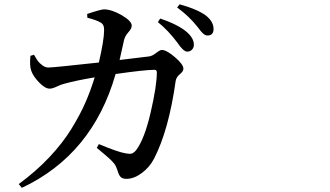

<svg xmlns="http://www.w3.org/2000/svg" viewBox="-20 -819 1540 896"><path d="M538.1 -539.1 675.8 -555.7Q690.4 -557.6 708.5 -571.8Q726.6 -585.9 735.4 -585.9Q756.8 -585.9 796.4 -552.2Q835.9 -518.6 835.9 -498Q835.9 -486.3 819.3 -472.7Q802.7 -459 799.8 -441.4Q767.6 -211.9 699.2 -79.1Q678.7 -39.1 642.1 -11.7Q605.5 15.6 570.3 15.6Q551.8 15.6 543 6.8Q534.2 -2 528.3 -23.4Q526.4 -30.3 523.4 -36.6Q520.5 -43 518.1 -47.9Q515.6 -52.7 509.3 -59.6Q502.9 -66.4 499 -70.8Q495.1 -75.2 485.4 -83.5Q475.6 -91.8 470.7 -96.2Q465.8 -100.6 452.1 -111.8Q438.5 -123 431.6 -128.9L441.4 -146.5Q530.3 -109.4 565.4 -103.5Q585 -99.6 594.7 -102.5Q604.5 -105.5 615.2 -118.2Q654.3 -169.9 683.1 -294.4Q711.9 -418.9 711.9 -481.4Q711.9 -493.2 701.2 -493.2Q656.2 -493.2 519.5 -473.6Q412.1 -97.7 82 57.6L67.4 40Q148.4 -19.5 210.4 -85.4Q272.5 -151.4 313 -217.3Q353.5 -283.2 377.9 -338.9Q402.3 -394.5 421.9 -458Q334 -443.4 278.3 -427.7Q265.6 -424.8 245.1 -415Q224.6 -405.3 211.9 -405.3Q190.4 -405.3 162.6 -434.1Q134.8 -462.9 126 -488.3Q117.2 -511.7 122.1 -558.6L138.7 -563.5Q150.4 -543 157.2 -533.7Q164.1 -524.4 177.7 -514.2Q191.4 -503.9 206.1 -503.9Q228.5 -503.9 441.4 -527.3Q465.8 -632.8 465.8 -677.7Q466.8 -705.1 449.2 -713.9Q429.7 -725.6 387.7 -736.3L386.7 -753.9Q451.2 -775.4 465.8 -775.4Q502.9 -774.4 548.8 -747.6Q594.7 -720.7 594.7 -699.2Q594.7 -685.5 579.1 -668.5Q563.5 -651.4 558.6 -630.9Q544.9 -567.4 538.1 -539.1ZM716.8 -715.8 727.5 -732.4Q812.5 -704.1 853.5 -668Q884.8 -639.6 884.8 -610.4Q884.8 -596.7 876 -587.4Q867.2 -578.1 853.5 -578.1Q835.9 -578.1 807.6 -620.1Q764.6 -677.7 716.8 -715.8ZM806.6 -784.2 818.4 -798.8Q900.4 -776.4 941.4 -746.1Q976.6 -717.8 976.6 -683.6Q976.6 -653.3 948.2 -653.3Q944.3 -653.3 940.9 -654.3Q937.5 -655.3 934.1 -657.7Q930.7 -660.2 928.2 -662.1Q925.8 -664.1 921.4 -668.9Q917 -673.8 914.6 -676.8Q912.1 -679.7 907.2 -686.5Q902.3 -693.4 899.4 -696.3Q862.3 -743.2 806.6 -784.2Z"/></svg>

Font: Bpmf Zihi Serif SemiBold
Style: SemiBold
Weight: 600
Foundry: But Ko
Version: Version 1.320